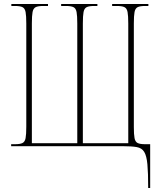

<svg xmlns="http://www.w3.org/2000/svg" viewBox="-20 -734 803 964"><path d="M724 210Q724 133 720 90.5Q716 48 704 28.5Q692 9 666.5 4.5Q641 0 597 0H36V-10H56Q81 -10 93 -16Q105 -22 108.5 -40.5Q112 -59 112 -98V-616Q112 -655 108.5 -673.5Q105 -692 93 -698Q81 -704 56 -704H37V-714H221V-704H196Q171 -704 159 -698Q147 -692 143.5 -673.5Q140 -655 140 -616V-15H368V-616Q368 -655 364.5 -673.5Q361 -692 349 -698Q337 -704 312 -704H287V-714H469V-704H452Q427 -704 415 -698Q403 -692 399.5 -673.5Q396 -655 396 -616V-15H624V-616Q624 -655 620.5 -673.5Q617 -692 605 -698Q593 -704 568 -704H543V-714H725V-704H708Q683 -704 671 -698Q659 -692 655.5 -673.5Q652 -655 652 -616V-96Q652 -59 655.5 -40.5Q659 -22 671 -16Q683 -10 708 -10H734V210Z"/></svg>

Font: Noto Serif Display ExtraCondensed Thin
Style: Regular
Weight: 100
Width: 2
Designer: Monotype Design Team
Foundry: Monotype Imaging Inc.
Version: Version 2.009